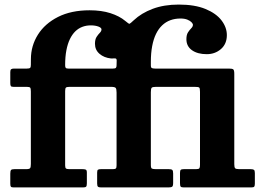

<svg xmlns="http://www.w3.org/2000/svg" viewBox="-20 -820 1145 840"><path d="M278.8 -520Q270.3 -520 267.6 -523.1Q265 -526.3 265 -535Q265 -571.5 270.4 -599.9Q275.8 -628.2 285.8 -648.9Q295.8 -669.5 309.5 -682.9Q323.3 -696.2 340.4 -702.6Q357.5 -709 377 -709Q396.5 -709 410.3 -703.9Q424 -698.7 424 -691.5Q424 -683.7 416.9 -676.6Q409.8 -669.5 402.6 -658.6Q395.5 -647.7 395.5 -628.5Q395.5 -601.7 415.3 -584.6Q435 -567.5 465.8 -564.2Q474 -564 482.4 -564.5Q490.8 -565 490.5 -555.2L490 -534.5Q490 -526.2 487 -523.1Q484 -520 474.3 -520ZM25 -16.3Q25 -6.3 27.7 -3.1Q30.5 0 40.5 0H342.8Q353.8 0 356.9 -3.5Q360 -7 360 -18.3V-65.3Q360 -76 355 -78Q350 -80 339.8 -80H283.3Q272.3 -80 268.6 -83Q265 -86 265 -96.5V-421.5Q265 -434.2 268.9 -437.1Q272.8 -440 285 -440H465.5Q481.5 -440 485.8 -435.7Q490 -431.5 490 -415V-97Q490 -86.5 487 -83.3Q484 -80 474 -80H422.5Q412 -80 408.5 -77.4Q405 -74.8 405 -64.5V-17.5Q405 -6.2 408.8 -3.1Q412.5 0 422.8 0H716Q728.8 0 733.1 -3.1Q737.5 -6.2 737.5 -19.7V-61Q737.5 -73.3 733.6 -76.6Q729.8 -80 718.3 -80H662.5Q649 -80 644.5 -82.5Q640 -85 640 -98V-416.5Q640 -432 643.6 -436Q647.3 -440 662 -440H831.5Q847.8 -440 851.4 -437.1Q855 -434.2 855 -418V-98.5Q855 -87.5 852.3 -83.8Q849.5 -80 838 -80H785Q774.3 -80 770.9 -77Q767.5 -74 767.5 -63.5V-19.2Q767.5 -7.5 770.3 -3.8Q773 0 784.3 0H1078.8Q1089.5 0 1092.3 -3.5Q1095 -7 1095 -17.2V-62.8Q1095 -74.3 1090.8 -77.1Q1086.5 -80 1075.8 -80H1026.3Q1012.3 -80 1008.6 -84.1Q1005 -88.3 1005 -101.8V-497.2Q1005 -512.7 1000.6 -516.4Q996.3 -520 981.5 -520H659Q650 -520 645 -521.9Q640 -523.7 640 -533.5V-550Q640 -588 645.8 -618.4Q651.5 -648.7 662.5 -671.4Q673.5 -694 689.4 -709.1Q705.3 -724.2 725.4 -731.6Q745.5 -739 769.5 -739Q787.5 -739 799.6 -734.1Q811.8 -729.2 817.9 -722.7Q824 -716.2 824 -711.5Q824 -703.7 816.9 -696.6Q809.8 -689.5 802.6 -678.6Q795.5 -667.7 795.5 -648.5Q795.5 -617.5 820 -600.2Q844.5 -583 884.5 -583Q921 -583 946.8 -605.5Q972.5 -628 972.5 -666.5Q972.5 -700 949.3 -730.6Q926 -761.2 879.3 -780.6Q832.5 -800 762 -800Q697.8 -800 648.1 -781.4Q598.5 -762.8 564.8 -731Q549.3 -716.3 546.4 -715.8Q543.5 -715.3 527.3 -729Q502.8 -749.5 463.4 -762.3Q424 -775 372 -775Q291.3 -775 233.8 -745.9Q176.2 -716.7 145.9 -668.4Q115.5 -620 115.2 -562L115 -536.3Q115 -526 111.7 -523Q108.5 -520 97.7 -520H41.5Q33 -520 29 -517.2Q25 -514.5 25 -505V-456.7Q25 -447.2 27.4 -443.6Q29.7 -440 39 -440H97Q109.2 -440 112.1 -436.4Q115 -432.7 115 -420V-103Q115 -89 111.9 -84.5Q108.7 -80 94.5 -80H43.2Q31.2 -80 28.1 -76Q25 -72 25 -59.8Z"/></svg>

Font: Besley
Style: Regular
Weight: 400
Designer: Owen Earl
Foundry: indestructible type*
Version: Version 4.000